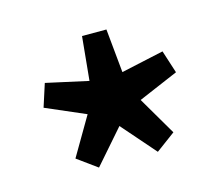

<svg xmlns="http://www.w3.org/2000/svg" viewBox="-59 -788 557 479"><g transform="rotate(-15 219.0 -548.0)"><path d="M143 -384 92 -421 150 -520 48 -564 67 -623 176 -599 187 -712H250L261 -599L371 -623L390 -564L287 -520L345 -421L295 -384L219 -471Z"/></g></svg>

Font: Mada SemiBold
Style: Regular
Weight: 600
Designer: Khaled Hosny
Version: Version 1.5